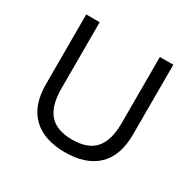

<svg xmlns="http://www.w3.org/2000/svg" viewBox="-147 -819 1003 989"><g transform="rotate(30 354.0 -325.0)"><path d="M613 -660V-246Q613 -119 546 -54.5Q479 10 354 10Q230 10 162.5 -54.5Q95 -119 95 -246V-660H175V-266Q175 -163 218.5 -114Q262 -65 354 -65Q446 -65 489.5 -114Q533 -163 533 -266V-660Z"/></g></svg>

Font: Work Sans
Style: Regular
Weight: 400
Designer: Wei Huang
Foundry: Wei Huang
Version: Version 2.006; ttfautohint (v1.8.1.43-b0c9)